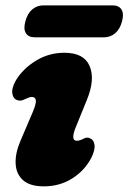

<svg xmlns="http://www.w3.org/2000/svg" viewBox="-20 -664 466 697"><path d="M259 -153Q269 -153 282 -160Q296 -168 307.5 -161.5Q320 -157 323 -138.5Q326 -120 311 -90Q286.5 -44 241.5 -15.8Q196.5 12.5 139 12.5Q88.5 12.5 63.5 -10Q38.5 -32.5 36.8 -70Q35 -107.5 54 -152L98 -255Q111.5 -286.5 110.2 -299.2Q109 -312 95.5 -312Q87 -312 70.5 -304Q54 -295 41.5 -301Q28 -305.5 24.8 -324.5Q21.5 -343.5 37.5 -372Q63 -414.5 110.2 -443.5Q157.5 -472.5 213.5 -472.5Q285 -472.5 305.5 -424Q326 -375.5 295 -300.5L256 -204.5Q234.5 -153 259 -153ZM72 -586Q79.5 -615 97 -629.8Q114.5 -644.5 137.5 -644.5H388.5Q411.5 -644.5 421 -629.5Q430.5 -614.5 423 -586.5Q415.5 -558 398 -543.2Q380.5 -528.5 357.5 -528.5H106.5Q83.5 -528.5 74 -543.5Q64.5 -558.5 72 -586Z"/></svg>

Font: Fraunces 72pt S100 Black
Style: Italic
Weight: 900
Italic angle: -16°
Version: Version 1.000; ttfautohint (v1.8.3)